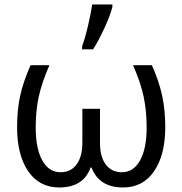

<svg xmlns="http://www.w3.org/2000/svg" viewBox="-20 -826 813 856"><path d="M244.1 9.8Q155.3 9.8 105.7 -62.5Q56.2 -134.8 56.2 -258.8Q56.2 -335 69.6 -397.7Q83 -460.4 116.2 -535.2H200.2Q167 -459 153.1 -396.7Q139.2 -334.5 139.2 -257.8Q139.2 -163.6 168.5 -110.8Q197.8 -58.1 250 -58.1Q295.9 -58.1 321.5 -93Q347.2 -127.9 347.2 -189V-340.8H425.8V-189Q425.8 -126.5 451.7 -92.3Q477.5 -58.1 522.9 -58.1Q575.2 -58.1 604.5 -110.8Q633.8 -163.6 633.8 -257.8Q633.8 -331.5 620.4 -395Q606.9 -458.5 573.2 -535.2H657.2Q689 -463.9 702.9 -399.7Q716.8 -335.4 716.8 -258.8Q716.8 -135.7 667.2 -63Q617.7 9.8 528.8 9.8Q421.4 9.8 388.2 -79.1H383.8Q352.1 9.8 244.1 9.8ZM346.2 -620.1Q359.4 -655.3 372.3 -710.7Q385.3 -766.1 391.1 -806.2H481V-794.9Q472.2 -758.8 445.6 -700.9Q418.9 -643.1 395 -606H346.2Z"/></svg>

Font: Zoram GWebM
Style: Regular
Weight: 400
Foundry: Ascender Corporation
Version: Version 1.000